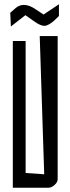

<svg xmlns="http://www.w3.org/2000/svg" viewBox="-20 -879 330 899"><path d="M40 -687H100V-69L187 -63L166 -710H250V-40Q250 -26 235.5 -13Q221 0 207 0H40ZM28 -819 54 -842Q71 -856 92 -856Q117 -856 146 -836L184 -811L256 -859V-804L232 -781Q222 -772 209.5 -765Q197 -758 188 -758Q170 -758 143 -777L99 -808L31 -755Z"/></svg>

Font: Bahianita
Style: Regular
Weight: 400
Designer: Pablo Cosgaya & Dani Raskovsky
Foundry: Pablo Cosgaya & Dani Raskovsky
Version: Version 1.008